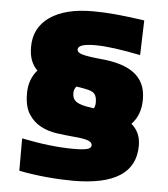

<svg xmlns="http://www.w3.org/2000/svg" viewBox="-54 -810 761 869"><g transform="rotate(5 326.5 -375.0)"><path d="M310 11Q284 11 253 9.5Q222 8 189.5 5Q157 2 125 -2.5Q93 -7 64 -13V-160Q197 -133 299 -133Q343 -133 361.5 -138Q380 -143 380 -156Q380 -170 361 -177Q342 -184 294 -188Q259 -191 219 -196.5Q179 -202 145.5 -219.5Q112 -237 90 -271Q68 -305 68 -366Q68 -428 106 -472Q88 -489 78 -514.5Q68 -540 68 -576Q68 -664 138 -712.5Q208 -761 333 -761Q383 -761 437.5 -756Q492 -751 568 -740L563 -582Q500 -595 447 -602Q394 -609 358 -609Q279 -609 279 -583Q279 -569 302.5 -562Q326 -555 386 -549Q434 -545 472 -534Q510 -523 537 -503.5Q564 -484 578.5 -454.5Q593 -425 593 -383Q593 -312 551 -269Q571 -252 582 -228.5Q593 -205 593 -173Q593 11 310 11ZM376 -324Q378 -329 380 -335.5Q382 -342 382 -350Q382 -379 370.5 -391Q359 -403 329 -408Q328 -408 322 -409.5Q316 -411 308.5 -412Q301 -413 295 -414Q289 -415 288 -415Q277 -401 277 -385Q277 -361 290.5 -349Q304 -337 337 -330Q338 -330 343.5 -329Q349 -328 355.5 -327Q362 -326 368 -325Q374 -324 376 -324Z"/></g></svg>

Font: Plata Sans Black
Style: Regular
Weight: 900
Designer: Pablo Impallari, Andres Torresi, & Cristiano Sobral
Foundry: Pablo Impallari, Andres Torresi, & Cristiano Sobral
Version: Version 1.00;December 28, 2019;FontCreator 12.0.0.2547 64-bi